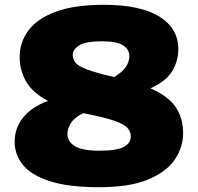

<svg xmlns="http://www.w3.org/2000/svg" viewBox="-20 -770 827 800"><path d="M394 10Q263.5 10 186 -15.5Q108.5 -41 74.8 -83.8Q41 -126.5 41 -179Q41 -236.5 76.8 -280.8Q112.5 -325 180 -349.5Q114.5 -384.5 88.2 -431.2Q62 -478 62 -532Q62 -594 98.5 -643.2Q135 -692.5 212.5 -721.2Q290 -750 413 -750Q564.5 -750 643.8 -701Q723 -652 723 -565Q723 -517 697.8 -474.2Q672.5 -431.5 607 -402Q684.5 -367.5 713.8 -321.2Q743 -275 743 -216Q743 -156 707.8 -104.5Q672.5 -53 595.8 -21.5Q519 10 394 10ZM283 -542Q283 -523.5 294.5 -509Q306 -494.5 342.8 -480.5Q379.5 -466.5 455.5 -449Q490 -469.5 504.5 -491.2Q519 -513 519 -536Q519 -564.5 492.5 -581.2Q466 -598 406 -598Q335.5 -598 309.2 -580.5Q283 -563 283 -542ZM261 -213Q261 -180 292 -161Q323 -142 395 -142Q467 -142 496 -158Q525 -174 525 -201Q525 -221.5 511 -237Q497 -252.5 458 -266.2Q419 -280 344 -295Q335.5 -296.5 327 -298.5Q290 -280 275.5 -257.2Q261 -234.5 261 -213Z"/></svg>

Font: Encode Sans Exp Black
Style: Regular
Weight: 900
Width: 7
Designer: Multiple Designers
Foundry: Impallari Type
Version: Version 3.002; ttfautohint (v1.8.3) -l 8 -r 50 -G 200 -x 14 